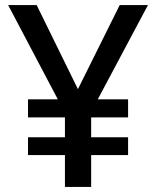

<svg xmlns="http://www.w3.org/2000/svg" viewBox="-20 -734 615 754"><path d="M286 -384 450 -714H561L364 -344H483V-273H338V-195H483V-125H338V0H235V-125H90V-195H235V-273H90V-344H207L12 -714H124Z"/></svg>

Font: Noto Sans Thai Looped Medium
Style: Regular
Weight: 500
Designer: Sasikarn Vongin, Ben Mitchell
Foundry: The Fontpad Ltd
Version: Version 1.001; ttfautohint (v1.8.4.7-5d5b)